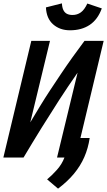

<svg xmlns="http://www.w3.org/2000/svg" viewBox="-28 -936 636 1141"><path d="M317 185 252 130Q280 107 310 73.5Q340 40 355 0H311L433 -504Q375 -421 323 -340.5Q271 -260 219.5 -177Q168 -94 112 0H-8L158 -693H269L152 -209Q179 -254 208 -302Q237 -350 269 -398.5Q301 -447 334.5 -497Q368 -547 403 -596Q438 -645 474 -693H588L450 -116H505Q496 -55 473 -2.5Q450 50 411.5 96.5Q373 143 317 185ZM388 -756Q328 -756 288 -791Q248 -826 245 -892L340 -916Q341 -892 348.5 -876.5Q356 -861 369.5 -854Q383 -847 403 -847Q431 -847 452.5 -862.5Q474 -878 491 -915L577 -886Q553 -820 505 -788Q457 -756 388 -756Z"/></svg>

Font: Ubuntu Sans Mono SemiBold
Style: Italic
Weight: 600
Italic angle: -13.5°
Monospace: yes
Designer: Dalton Maag Ltd
Foundry: Dalton Maag Ltd
Version: Version 1.006